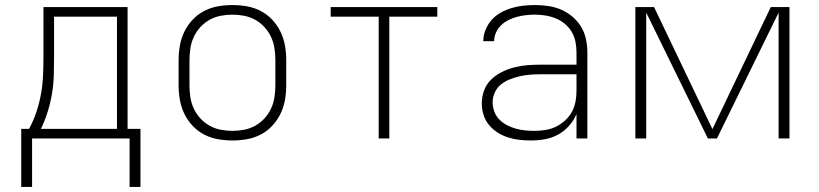

<svg xmlns="http://www.w3.org/2000/svg" viewBox="-20 -548 3240 760"><path d="M64 192V-38H95Q113 -71 124.5 -106Q136 -141 142.5 -177.5Q149 -214 150.5 -251Q152 -288 152 -325V-520H485V-38H536V192H493V0H107V192ZM142 -38H443V-482H194V-325Q194 -288 193 -251.5Q192 -215 186 -178.5Q180 -142 169 -106.5Q158 -71 142 -38Z M900 8Q871 8 842.5 3Q814 -2 788 -15.5Q762 -29 742 -50.5Q722 -72 709.5 -98Q697 -124 692 -152.5Q687 -181 687 -210V-310Q687 -339 692 -367.5Q697 -396 709.5 -422Q722 -448 742 -469.5Q762 -491 788 -504.5Q814 -518 842.5 -523Q871 -528 900 -528Q929 -528 957.5 -523Q986 -518 1012 -504.5Q1038 -491 1058 -469.5Q1078 -448 1090.5 -422Q1103 -396 1108 -367.5Q1113 -339 1113 -310V-210Q1113 -181 1108 -152.5Q1103 -124 1090.5 -98Q1078 -72 1058 -50.5Q1038 -29 1012 -15.5Q986 -2 957.5 3Q929 8 900 8ZM900 -30Q923 -30 946.5 -34.5Q970 -39 990.5 -50.5Q1011 -62 1027 -79.5Q1043 -97 1053 -118.5Q1063 -140 1066.5 -163.5Q1070 -187 1070 -210V-310Q1070 -333 1066.5 -356.5Q1063 -380 1053 -401.5Q1043 -423 1027 -440.5Q1011 -458 990.5 -469.5Q970 -481 946.5 -485.5Q923 -490 900 -490Q877 -490 853.5 -485.5Q830 -481 809.5 -469.5Q789 -458 773 -440.5Q757 -423 747 -401.5Q737 -380 733.5 -356.5Q730 -333 730 -310V-210Q730 -187 733.5 -163.5Q737 -140 747 -118.5Q757 -97 773 -79.5Q789 -62 809.5 -50.5Q830 -39 853.5 -34.5Q877 -30 900 -30Z M1479 0V-482H1289V-520H1711V-482H1521V0Z M2082 8Q2059 8 2036 5.5Q2013 3 1991 -4Q1969 -11 1949.5 -23.5Q1930 -36 1915.5 -53.5Q1901 -71 1894 -93.5Q1887 -116 1887 -139Q1887 -165 1896.5 -190.5Q1906 -216 1925 -234Q1944 -252 1967.5 -263.5Q1991 -275 2016.5 -281.5Q2042 -288 2068 -290Q2094 -292 2120 -292H2262V-340Q2262 -361 2258 -382Q2254 -403 2243.5 -421Q2233 -439 2216.5 -453Q2200 -467 2180.5 -475Q2161 -483 2140 -486.5Q2119 -490 2098 -490Q2080 -490 2062 -488Q2044 -486 2027 -481.5Q2010 -477 1993.5 -469Q1977 -461 1964 -448.5Q1951 -436 1943.5 -419.5Q1936 -403 1936 -385H1893Q1893 -408 1902 -430Q1911 -452 1926.5 -469.5Q1942 -487 1963 -498.5Q1984 -510 2006 -516.5Q2028 -523 2051.5 -525.5Q2075 -528 2098 -528Q2125 -528 2151.5 -524Q2178 -520 2202 -509.5Q2226 -499 2246.5 -481.5Q2267 -464 2280.5 -441.5Q2294 -419 2299.5 -392.5Q2305 -366 2305 -340V0H2262V-97Q2251 -71 2232.5 -50Q2214 -29 2189.5 -15.5Q2165 -2 2137.5 3Q2110 8 2082 8ZM2095 -30Q2117 -30 2139 -33.5Q2161 -37 2180.5 -46.5Q2200 -56 2216.5 -71Q2233 -86 2243.5 -105Q2254 -124 2258 -145.5Q2262 -167 2262 -189V-254H2120Q2100 -254 2079.5 -252.5Q2059 -251 2039 -246.5Q2019 -242 1999.5 -234.5Q1980 -227 1964 -214.5Q1948 -202 1939 -183Q1930 -164 1930 -143Q1930 -125 1936.5 -107Q1943 -89 1956 -75.5Q1969 -62 1986 -53Q2003 -44 2021 -39Q2039 -34 2057.5 -32Q2076 -30 2095 -30Z M2495 0V-520H2569L2800 -37L3031 -520H3105V0H3062V-498L2818 0H2782L2538 -498V0Z"/></svg>

Font: Iosevka Aile Extralight
Style: Regular
Weight: 200
Designer: Belleve Invis
Foundry: Belleve Invis
Version: Version 31.1.0; ttfautohint (v1.8.4)